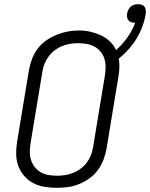

<svg xmlns="http://www.w3.org/2000/svg" viewBox="-20 -892 719 920"><path d="M251 8Q222 8 192.5 3Q163 -2 138.5 -15Q114 -28 95.5 -49.5Q77 -71 67.5 -97.5Q58 -124 57.5 -153.5Q57 -183 62 -213L119 -558Q124 -585 134 -611Q144 -637 161 -659.5Q178 -682 202 -698.5Q226 -715 252 -725.5Q278 -736 304.5 -741Q331 -746 358 -746Q386 -746 412.5 -740Q439 -734 463 -723Q487 -712 506 -694Q525 -676 536 -652Q567 -679 590.5 -712.5Q614 -746 628 -783Q627 -783 626.5 -783Q626 -783 625 -783Q617 -783 609 -785.5Q601 -788 595.5 -794.5Q590 -801 589 -809.5Q588 -818 589 -827Q591 -836 595 -845Q599 -854 606.5 -860.5Q614 -867 623.5 -869.5Q633 -872 642 -872Q651 -872 659.5 -869Q668 -866 673 -859Q678 -852 678.5 -842.5Q679 -833 678 -824Q673 -794 662 -764.5Q651 -735 634.5 -707.5Q618 -680 596 -655.5Q574 -631 549 -611Q553 -589 552 -566.5Q551 -544 547 -522L490 -177Q485 -150 475 -124.5Q465 -99 448 -76Q431 -53 407.5 -36.5Q384 -20 357.5 -9.5Q331 1 304.5 4.5Q278 8 251 8ZM252 -50Q272 -50 291.5 -53Q311 -56 330 -63.5Q349 -71 366 -83.5Q383 -96 395.5 -112.5Q408 -129 415.5 -148Q423 -167 426 -187L483 -532Q486 -552 486 -572.5Q486 -593 480 -611.5Q474 -630 461.5 -645Q449 -660 432 -669Q415 -678 395.5 -681.5Q376 -685 355 -685Q335 -685 316 -682Q297 -679 278 -671.5Q259 -664 242 -651Q225 -638 213 -621.5Q201 -605 193.5 -586.5Q186 -568 183 -548L126 -203Q123 -183 123 -163Q123 -143 129 -124.5Q135 -106 147 -91Q159 -76 175.5 -66.5Q192 -57 212 -53.5Q232 -50 252 -50Z"/></svg>

Font: Iosevka Curly Light Extended
Style: Italic
Weight: 300
Width: 7
Italic angle: -9°
Monospace: yes
Designer: Belleve Invis
Foundry: Belleve Invis
Version: Version 11.1.0; ttfautohint (v1.8.3)